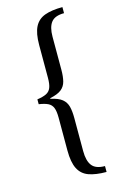

<svg xmlns="http://www.w3.org/2000/svg" viewBox="-141 -820 677 1071"><g transform="rotate(-15 197.5 -285.0)"><path d="M138 -288V-284Q182 -275 203.5 -257.5Q225 -240 232 -213Q239 -186 239 -146V45Q239 101 260.5 129Q282 157 335 157V191Q273 191 233 176.5Q193 162 174 124.5Q155 87 155 19V-171Q155 -208 147 -228Q139 -248 120 -257.5Q101 -267 67 -272V-300Q101 -305 120 -314.5Q139 -324 147 -344Q155 -364 155 -401V-590Q155 -658 174 -695Q193 -732 233 -746.5Q273 -761 335 -761V-726Q282 -726 260.5 -698.5Q239 -671 239 -616V-425Q239 -386 232 -358.5Q225 -331 203.5 -314Q182 -297 138 -288Z"/></g></svg>

Font: Tiro Devanagari Sanskrit
Style: Italic
Weight: 400
Italic angle: -11°
Designer: Devanagari: John Hudson & Fiona Ross, assisted by Paul Hanslow. Latin: John Hudson with Paul Hanslow, assisted by Kaja S
Foundry: Tiro Typeworks Ltd.
Version: Version 1.52